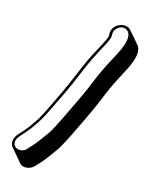

<svg xmlns="http://www.w3.org/2000/svg" viewBox="-134 -811 838 1088"><g transform="rotate(15 285.0 -266.5)"><path d="M388 -655 389 -649C387 -638 379 -620 365 -593C351 -566 336 -538 321 -510C292 -454 246 -335 217 -276C192 -226 144 -116 115 -76C103 -59 94 -45 86 -34C61 -2 56 1 39 21C9 51 6 89 31 111L91 182C110 204 153 196 173 175C215 131 217 129 275 48C289 28 318 -26 360 -115C384 -166 407 -210 431 -268C471 -365 472 -370 533 -485C573 -560 581 -612 557 -640L497 -710C462 -751 381 -715 388 -655ZM476 -707C503 -689 505 -646 460 -561C399 -446 396 -439 356 -342C332 -284 310 -242 286 -191C244 -103 216 -48 203 -30C144 52 144 51 102 95C88 110 57 113 41 99C21 82 26 55 49 30C67 10 73 5 97 -26C106 -37 115 -52 127 -69C140 -88 156 -116 176 -158C218 -246 247 -298 285 -393C319 -477 342 -519 378 -587C393 -615 402 -634 404 -649V-650V-658C399 -696 446 -727 476 -707Z"/></g></svg>

Font: AppleStorm
Style: ShdXbdIta
Weight: 800
Foundry: Cannot Into Space Fonts
Version: Version 1.01